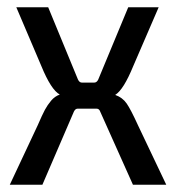

<svg xmlns="http://www.w3.org/2000/svg" viewBox="-20 -510 483 530"><path d="M97 0H7L84 -164Q97 -194 104 -207Q111 -220 121 -232Q131 -244 145 -249Q121 -262 94 -328L25 -490H113L195 -291Q199 -282 206 -282H240Q247 -282 251 -290L334 -490H418L348 -328Q321 -262 298 -248Q318 -241 329.5 -224.5Q341 -208 361 -164L439 0H347L257 -201Q254 -210 247 -210H194Q188 -210 184 -202Z"/></svg>

Font: Gemunu Libre Medium
Style: Regular
Weight: 500
Designer: Puspanada Ekanayake, Sola Matas, Pathum Egodawatta, Kosala Senevirathne
Foundry: mooniak
Version: Version 1.100